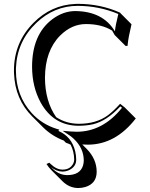

<svg xmlns="http://www.w3.org/2000/svg" viewBox="-20 -678 773 988"><path d="M219.2 166 233.9 159.2Q237.8 163.1 240.2 165.5Q270.5 194.8 301.8 194.8Q340.8 194.8 356.9 163.6Q361.8 153.3 361.8 144Q361.3 101.1 343.3 66.4Q331.5 60.5 319.3 56.6L308.1 45.4Q247.1 22 202.1 -22.5L145.5 -79.1Q57.6 -167 52.2 -299.8Q51.8 -308.1 51.8 -314.9Q51.8 -459 151.9 -560.1Q243.2 -652.3 366.7 -657.7Q374 -658.2 379.9 -658.2Q496.1 -658.2 595.7 -613.8Q597.7 -612.8 598.1 -612.8L600.1 -609.9L656.7 -553.2Q640.1 -482.9 637.2 -450.2Q636.7 -445.8 636.7 -442.4L626.5 -441.4L569.8 -498Q563.5 -510.3 557.1 -520.5Q502.9 -554.2 422.4 -554.2Q349.1 -554.2 289.6 -495.1Q211.9 -417 211.4 -277.3Q211.9 -157.2 269 -75.2Q320.3 -41.5 385.3 -41Q475.6 -41 534.7 -84.5Q564 -106.4 598.1 -144L622.1 -125L678.7 -68.4Q574.7 65.9 432.6 66.4Q417.5 66.4 403.3 65.4L426.3 88.4Q477.1 140.1 477.5 205.6Q477.5 266.1 419.4 284.2Q401.4 289.6 381.3 289.6Q335.4 288.6 300.8 253.9L244.1 197.3Q230.5 183.6 219.2 166ZM243.2 182.1Q279.3 222.7 325.2 223.1Q392.1 223.1 407.2 173.8Q410.6 162.1 411.1 148.9Q411.1 84 358.4 35.2Q347.2 24.9 335.4 17.1L302.2 -4.9L341.8 -1.5Q358.9 0 376 0Q509.8 -1 607.9 -123.5L599.1 -130.4Q528.8 -55.2 459 -38.6Q426.3 -31.2 385.3 -30.8Q255.4 -30.8 189 -150.9Q145.5 -231 145 -334Q145 -501 250 -579.6Q305.7 -620.6 366.2 -621.1Q509.8 -620.1 571.3 -516.6Q574.2 -547.4 588.9 -606Q489.7 -647.5 379.9 -647.9Q259.3 -647.9 167 -560.1Q67.4 -465.3 62 -327.1Q62 -320.8 62 -314.9Q62 -185.5 143.6 -95.7Q196.3 -38.6 271 -15.1L285.6 -10.7L280.3 -4.4Q349.1 24.9 367.2 101.6Q372.1 122.6 372.1 144Q372.1 178.2 337.9 196.3Q320.8 204.6 301.8 205.1Q269 204.1 243.2 182.1Z"/></svg>

Font: Linux Biolinum Shadow O
Style: Regular
Weight: 400
Designer: Philipp H. Poll
Foundry: Philipp H. Poll
Version: Version 1.0.4